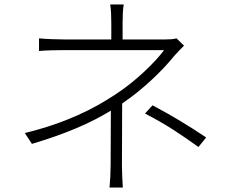

<svg xmlns="http://www.w3.org/2000/svg" viewBox="-20 -812 1040 866"><path d="M875 -149 910 -192C818 -253 763 -286 668 -337L634 -300C732 -249 788 -211 875 -149ZM810 -606 776 -639C763 -635 743 -634 724 -634H533V-707C533 -732 534 -771 538 -792H477C481 -771 482 -732 482 -707V-634H273C239 -634 184 -636 156 -639V-582C185 -585 239 -586 273 -586C320 -586 677 -586 720 -586C683 -535 593 -445 496 -383C403 -322 280 -258 92 -212L124 -163C277 -209 385 -255 480 -313L479 -67C479 -34 477 4 474 34H534C532 3 530 -34 530 -67L531 -345L532 -346C630 -412 718 -500 766 -560C779 -575 796 -592 810 -606Z"/></svg>

Font: Noto Sans SC Light
Style: Regular
Weight: 300
Designer: Ryoko NISHIZUKA 西塚涼子 (kana, bopomofo & ideographs); Paul D. Hunt (Latin, Greek & Cyrillic); Sandoll Communications 산돌커뮤니
Foundry: Adobe
Version: Version 2.004;hotconv 1.0.118;makeotfexe 2.5.65603